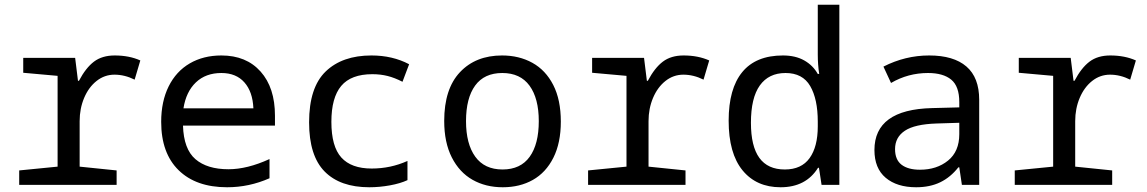

<svg xmlns="http://www.w3.org/2000/svg" viewBox="-20 -780 4840 810"><path d="M61 -61 223 -77V-460L78 -473V-536H297L309 -439H313Q342 -494 376.5 -520Q411 -546 464 -546Q525 -546 572 -525L548 -444Q506 -465 463 -465Q421 -465 387.5 -438.5Q354 -412 335 -367Q316 -322 316 -269V-77L472 -61V0H61Z M660 -266Q660 -352 691.5 -415.5Q723 -479 780.5 -512.5Q838 -546 914 -546Q1019 -546 1079.5 -478Q1140 -410 1140 -292V-250H752Q755 -151 804.5 -108.5Q854 -66 944 -66Q1023 -66 1117 -109V-28Q1031 10 938 10Q807 10 733.5 -62Q660 -134 660 -266ZM1049 -323Q1046 -393 1011 -432.5Q976 -472 914 -472Q848 -472 806.5 -432.5Q765 -393 754 -323Z M1284 -264Q1284 -411 1354 -478.5Q1424 -546 1547 -546Q1636 -546 1706 -509L1678 -435Q1645 -452 1615 -459.5Q1585 -467 1551 -467Q1461 -467 1419.5 -417.5Q1378 -368 1378 -266Q1378 -162 1420 -115.5Q1462 -69 1548 -69Q1628 -69 1699 -101V-20Q1669 -6 1625 2Q1581 10 1538 10Q1415 10 1349.5 -56.5Q1284 -123 1284 -264Z M1854 -270Q1854 -405 1920.5 -475.5Q1987 -546 2098 -546Q2170 -546 2226 -515Q2282 -484 2314 -421.5Q2346 -359 2346 -267Q2346 -177 2314.5 -114.5Q2283 -52 2228 -21Q2173 10 2101 10Q2029 10 1973.5 -21.5Q1918 -53 1886 -116Q1854 -179 1854 -270ZM2253 -269Q2253 -365 2214 -418.5Q2175 -472 2099 -472Q2023 -472 1984.5 -419Q1946 -366 1946 -269Q1946 -173 1985 -119Q2024 -65 2100 -65Q2176 -65 2214.5 -118.5Q2253 -172 2253 -269Z M2461 -61 2623 -77V-460L2478 -473V-536H2697L2709 -439H2713Q2742 -494 2776.5 -520Q2811 -546 2864 -546Q2925 -546 2972 -525L2948 -444Q2906 -465 2863 -465Q2821 -465 2787.5 -438.5Q2754 -412 2735 -367Q2716 -322 2716 -269V-77L2872 -61V0H2461Z M3054 -271Q3054 -406 3111.5 -476Q3169 -546 3283 -546Q3336 -546 3373 -525Q3410 -504 3430 -468H3436Q3430 -508 3430 -549V-760H3521V0H3446L3435 -72H3431Q3380 10 3273 10Q3171 10 3112.5 -61.5Q3054 -133 3054 -271ZM3430 -247V-267Q3430 -362 3398 -417Q3366 -472 3294 -472Q3223 -472 3185.5 -419.5Q3148 -367 3148 -262Q3148 -163 3183.5 -114Q3219 -65 3291 -65Q3361 -65 3395.5 -113Q3430 -161 3430 -247Z M3669 -147Q3669 -318 3912 -324L4027 -327V-349Q4027 -416 3993 -444Q3959 -472 3895 -472Q3811 -472 3739 -430L3707 -499Q3799 -546 3900 -546Q4003 -546 4057 -499.5Q4111 -453 4111 -359V0H4038L4027 -74H4023Q3990 -32 3946.5 -11Q3903 10 3845 10Q3764 10 3716.5 -30Q3669 -70 3669 -147ZM4027 -214V-262L3931 -259Q3839 -256 3797.5 -228.5Q3756 -201 3756 -151Q3756 -106 3783.5 -85Q3811 -64 3861 -64Q3932 -64 3979.5 -102.5Q4027 -141 4027 -214Z M4261 -61 4423 -77V-460L4278 -473V-536H4497L4509 -439H4513Q4542 -494 4576.5 -520Q4611 -546 4664 -546Q4725 -546 4772 -525L4748 -444Q4706 -465 4663 -465Q4621 -465 4587.5 -438.5Q4554 -412 4535 -367Q4516 -322 4516 -269V-77L4672 -61V0H4261Z"/></svg>

Font: Noto Sans Mono UI
Style: Regular
Weight: 400
Monospace: yes
Designer: Monotype Design team
Foundry: Monotype Imaging Inc.
Version: Version 1.000